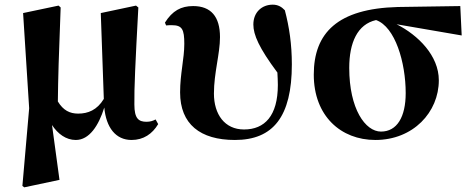

<svg xmlns="http://www.w3.org/2000/svg" viewBox="-20 -583 2021 823"><path d="M647 -71C636 -65 624 -61 608 -61C574 -61 556 -75 556 -135C555 -204 560 -310 573 -551L563 -559L412 -527L425 -159C396 -111 357 -96 315 -96C279 -96 251 -110 228 -148C229 -245 232 -346 240 -551L231 -559L79 -527L105 -119L76 214L84 220L235 188L203 -47C228 -9 263 17 305 17C363 17 403 -45 427 -122C435 -36 476 17 544 17C595 17 633 -9 658 -51Z M692 -474C696 -475 713 -475 717 -475C761 -475 770 -457 770 -395C770 -331 752 -267 752 -187C752 -51 838 17 987 17C1151 17 1231 -83 1231 -307C1231 -393 1220 -467 1201 -539C1187 -554 1171 -563 1149 -563C1103 -563 1066 -531 1066 -478C1066 -434 1090 -378 1169 -272C1170 -254 1171 -235 1171 -219C1171 -86 1114 -28 1026 -28C943 -28 897 -93 897 -182C897 -271 923 -352 923 -424C923 -512 884 -557 808 -557C756 -557 719 -537 687 -486Z M1613 -19C1546 -19 1477 -116 1477 -292C1477 -400 1512 -479 1592 -497C1674 -468 1719 -315 1719 -184C1719 -82 1682 -19 1613 -19ZM1959 -431 1953 -557 1685 -553C1427 -546 1325 -442 1325 -263C1325 -86 1441 17 1589 17C1751 17 1861 -102 1861 -239C1861 -344 1773 -432 1680 -479Z"/></svg>

Font: Noto Serif KR Black
Style: Regular
Weight: 900
Version: Version 1.001;PS 1.001;hotconv 16.6.54;makeotf.lib2.5.65590